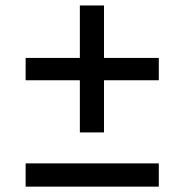

<svg xmlns="http://www.w3.org/2000/svg" viewBox="-20 -696 687 716"><path d="M572.2 -396.7H367.8V-202.2H277.8V-396.7H75.6V-480H277.8V-675.6H367.8V-480H572.2ZM572.2 -86.7V0H75.6V-86.7Z"/></svg>

Font: Paperlogy 5 Medium
Style: Regular
Weight: 500
Designer: redesigned by Lee Juim, glyphs from Gmarket Sans & Montserrat
Foundry: PT&
Version: Version 1.001